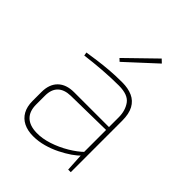

<svg xmlns="http://www.w3.org/2000/svg" viewBox="-203 -825 945 945"><g transform="rotate(45 269.0 -353.0)"><path d="M314 -492Q355 -492 385 -478.5Q415 -465 431 -435.5Q447 -406 447 -358V0H429L423 -106V-112V-358Q423 -404 400 -436.5Q377 -469 313 -469Q259 -469 200 -464.5Q141 -460 88 -453L85 -471Q117 -476 150.5 -480.5Q184 -485 224 -488.5Q264 -492 314 -492ZM427 -290 426 -270 181 -266Q137 -265 114 -242.5Q91 -220 91 -177V-115Q91 -68 116.5 -43.5Q142 -19 191 -18Q230 -17 274.5 -31.5Q319 -46 360 -70.5Q401 -95 428 -122V-97Q414 -81 388.5 -63.5Q363 -46 331 -30Q299 -14 263 -4Q227 6 191 6Q152 6 124 -8Q96 -22 81 -49Q66 -76 66 -115V-177Q66 -231 96 -260.5Q126 -290 181 -290ZM368 -712 386 -695 233 -554 219 -567Z"/></g></svg>

Font: Exo 2 Thin
Style: Regular
Weight: 250
Designer: Natanael Gama
Foundry: Natanael Gama
Version: Version 2.010